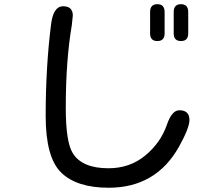

<svg xmlns="http://www.w3.org/2000/svg" viewBox="-20 -841 1040 905"><path d="M798.8 -784.2Q798.8 -821.3 833 -821.3Q867.2 -821.3 867.2 -784.2V-683.6Q867.2 -647.5 833 -647.5Q798.8 -647.5 798.8 -683.6ZM687.5 -784.2Q687.5 -821.3 721.7 -821.3Q755.9 -821.3 755.9 -784.2V-683.6Q755.9 -647.5 721.7 -647.5Q687.5 -647.5 687.5 -683.6ZM323.2 -767.6 318.4 -721.7Q290 -555.7 290 -332Q290 -173.8 322.3 -120.1Q366.2 -47.9 491.2 -47.9Q591.8 -47.9 664.6 -107.9Q737.3 -168 766.6 -252.9Q790 -321.3 825.2 -321.3Q873 -321.3 873 -275.4Q873 -238.3 824.2 -150.4Q715.8 43.9 492.2 43.9Q341.8 43.9 268.6 -27.3Q195.3 -98.6 195.3 -293.9Q195.3 -525.4 220.7 -726.6Q231.4 -811.5 277.3 -811.5Q323.2 -811.5 323.2 -767.6Z"/></svg>

Font: MotoyaLMaru
Style: W3 mono
Weight: 400
Version: Version 1.01